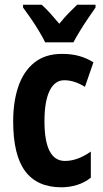

<svg xmlns="http://www.w3.org/2000/svg" viewBox="-20 -786 439 816"><path d="M241 10Q138 10 87 -58.5Q36 -127 36 -270Q36 -354 58 -418.5Q80 -483 126 -520Q172 -557 244 -557Q284 -557 316.5 -548Q349 -539 377 -521L341 -417Q296 -445 253 -445Q213 -445 191 -400.5Q169 -356 169 -271Q169 -102 256 -102Q310 -102 366 -142V-31Q340 -10 307.5 0Q275 10 241 10ZM172 -606Q163 -625 146.5 -652.5Q130 -680 111.5 -707Q93 -734 78 -754V-766H157Q174 -751 193 -730Q212 -709 232 -685Q254 -712 271.5 -730Q289 -748 308 -766H386V-754Q372 -734 354 -707.5Q336 -681 319.5 -654Q303 -627 292 -606Z"/></svg>

Font: Noto Sans Lao ExtraCondensed
Style: Bold
Weight: 700
Width: 2
Designer: Monotype Design Team
Foundry: Monotype Imaging Inc.
Version: Version 2.003; ttfautohint (v1.8.4.7-5d5b)